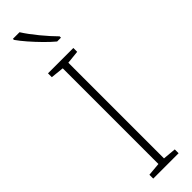

<svg xmlns="http://www.w3.org/2000/svg" viewBox="-324 -935 921 921"><g transform="rotate(-45 136.0 -475.0)"><path d="M222 0H50V-26L117 -32V-681L50 -688V-714H222V-688L155 -681V-32L222 -26ZM93 -950Q115 -915 150 -872.5Q185 -830 215 -800V-791H189Q165 -811 138.5 -838Q112 -865 88 -892.5Q64 -920 48 -943V-950Z"/></g></svg>

Font: Noto Sans Tamil SemiCondensed ExtraLight
Style: Regular
Weight: 200
Width: 4
Designer: Jelle Bosma - Monotype Design Team
Foundry: Monotype Imaging Inc.
Version: Version 2.004; ttfautohint (v1.8.4.7-5d5b)